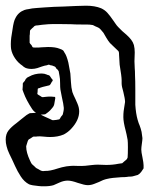

<svg xmlns="http://www.w3.org/2000/svg" viewBox="-28 -617 524 674"><path d="M438 2Q434 3 428 3Q422 3 418 4Q411 5 398 5Q364 7 348 11Q334 14 319 22Q316 23 304 28Q292 33 280 33Q269 33 245 25Q223 17 210 17Q196 17 181.5 23.5Q167 30 160 33Q147 37 127 37Q114 37 107 36Q84 34 74 30Q57 21 45 2.5Q33 -16 25 -34Q17 -52 14 -58Q12 -62 5 -76.5Q-2 -91 -5 -104Q-8 -115 -8 -127Q-8 -146 1.5 -158.5Q11 -171 30 -185Q45 -197 46 -198L65 -213Q73 -218 75 -219Q77 -220 83 -220L98 -221L108 -217Q113 -216 128 -208L148 -199Q150 -198 153 -196.5Q156 -195 158 -195L169 -196L180 -198Q182 -199 186 -207Q193 -214 193 -218Q194 -222 195 -227Q196 -232 196 -238Q195 -251 189 -277Q185 -296 184 -303Q183 -310 183 -324Q183 -342 181 -350Q180 -353 179.5 -358.5Q179 -364 178 -367Q174 -374 170 -376Q167 -382 165 -383Q163 -384 155 -387Q152 -387 149 -388Q146 -389 144 -390Q141 -390 137 -388Q129 -387 119 -383.5Q109 -380 103 -378Q93 -375 83 -375Q70 -375 61 -379Q55 -382 50 -387Q36 -396 25 -412Q14 -428 11 -445Q10 -451 10 -463Q10 -482 16 -514Q20 -543 26 -553Q36 -574 58 -582Q61 -583 65.5 -584Q70 -585 72 -585Q84 -588 101.5 -589Q119 -590 129 -591Q141 -592 162 -593Q183 -594 194 -594L239 -596L274 -597Q305 -597 327 -588Q340 -582 349 -572Q358 -562 369 -546Q372 -542 377 -534.5Q382 -527 387 -522Q387 -522 401 -508Q406 -504 416 -495Q426 -486 432.5 -477.5Q439 -469 442 -459Q445 -447 445 -433L444 -402L445 -377Q446 -368 446 -351Q447 -336 447 -300V-249Q449 -218 455 -197Q459 -183 462 -177Q466 -167 469 -154Q472 -133 472 -132Q472 -126 470 -112.5Q468 -99 468 -92Q468 -83 472 -65Q476 -45 476 -37V-26Q474 -23 472 -20Q470 -17 468 -14Q463 -7 456 -3Q451 -2 447 -0.5Q443 1 438 2ZM421 -100Q421 -118 420 -126Q416 -148 413 -159Q405 -189 405 -206Q405 -218 406 -226.5Q407 -235 408 -240Q411 -258 411 -259Q411 -270 405 -294Q399 -314 399 -324V-336Q399 -348 392 -390L390 -424Q390 -432 389 -435Q389 -437 382 -443Q377 -448 371 -453.5Q365 -459 358 -466Q352 -473 345.5 -484Q339 -495 335 -502Q324 -516 319 -519Q316 -521 313 -522Q310 -523 308 -524L298 -529Q288 -531 274.5 -531Q261 -531 257 -531Q235 -531 221 -532Q208 -532 182.5 -532.5Q157 -533 142 -532Q116 -530 105 -528Q97 -528 94 -526Q92 -525 90 -522.5Q88 -520 86 -519Q78 -511 78 -511Q77 -509 77 -502.5Q77 -496 76 -492V-475V-467Q77 -464 83 -458Q83 -457 84.5 -454.5Q86 -452 87 -451Q89 -450 95 -450Q111 -450 119 -451L141 -452Q167 -452 181 -446Q190 -443 192 -441Q194 -440 195.5 -437.5Q197 -435 198 -433Q206 -422 212 -397L219 -359Q220 -349 221 -329Q222 -309 226 -294Q229 -285 237 -269Q238 -267 244 -253Q250 -239 250 -226Q250 -195 222 -165Q211 -153 196 -145Q175 -136 148 -136Q138 -136 124.5 -137.5Q111 -139 102 -138Q99 -137 95 -137.5Q91 -138 88 -137Q86 -136 83.5 -134Q81 -132 79 -131Q77 -130 74.5 -128.5Q72 -127 71 -125Q70 -124 67 -114Q64 -105 64 -104V-102Q64 -82 77 -54Q82 -43 84 -41L94 -32Q99 -26 107 -23Q109 -22 112 -20Q115 -18 119 -17Q122 -16 125.5 -16.5Q129 -17 130 -17Q146 -16 176 -26Q188 -30 205 -33Q221 -35 229 -35Q236 -35 246.5 -34.5Q257 -34 271 -35Q280 -36 293 -37.5Q306 -39 315 -39L345 -38Q368 -38 387 -42L401 -44L410 -52Q411 -53 414.5 -55.5Q418 -58 420 -64Q421 -76 421 -100ZM157 -240Q149 -229 138 -221L131 -216Q128 -215 120 -215L112 -214Q109 -214 106.5 -216Q104 -218 103 -218Q91 -225 85 -234Q64 -266 55 -291L51 -302L52 -316V-324Q53 -327 59 -333Q60 -335 61.5 -338Q63 -341 65 -342Q66 -344 69 -345.5Q72 -347 74 -348Q93 -359 118 -359Q128 -359 137 -355Q138 -354 141 -353.5Q144 -353 145 -352Q147 -351 149.5 -346.5Q152 -342 154 -340Q155 -339 156 -338Q157 -337 157 -335Q157 -333 156 -332Q155 -331 154 -330Q153 -328 150.5 -323.5Q148 -319 146 -318Q145 -317 141 -316.5Q137 -316 135 -315Q129 -314 122.5 -312Q116 -310 113 -309Q112 -308 109 -307.5Q106 -307 105 -306Q104 -304 104 -295L103 -287Q105 -285 107.5 -283.5Q110 -282 112 -281Q114 -280 116.5 -278Q119 -276 121 -276H123L132 -277Q139 -278 151 -278L162 -277H165Q166 -275 166 -272Q166 -269 165 -266Q164 -263 163 -254.5Q162 -246 157 -240Z"/></svg>

Font: Rubik-Burned
Style: Regular
Weight: 400
Designer: NaN (generative design), Hubert & Fischer (Rubik source font outlines)
Foundry: NaN, Hubert & Fischer
Version: Version 1.000